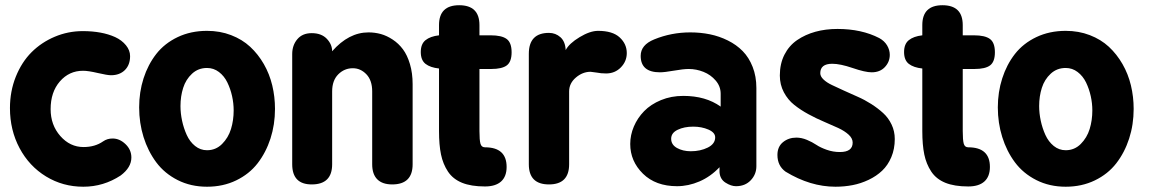

<svg xmlns="http://www.w3.org/2000/svg" viewBox="-20 -706 4408 735"><path d="M297.9 -435.1Q244.6 -435.1 209.2 -394.3Q173.8 -353.5 173.8 -288.1Q173.8 -227.5 210.9 -185.3Q248 -143.1 299.8 -143.1Q343.8 -143.1 375 -165Q390.6 -175.8 411.1 -175.8Q438 -175.8 460.4 -154.3Q482.9 -132.8 482.9 -103Q482.9 -64.9 441.9 -34.2Q376.5 8.8 298.8 8.8Q220.7 8.8 156.2 -30.5Q91.8 -69.8 54.9 -138.9Q18.1 -208 18.1 -292Q18.1 -356.4 40.5 -412.4Q63 -468.3 100.8 -506.1Q138.7 -543.9 189.7 -565.4Q240.7 -586.9 296.9 -586.9Q370.1 -586.9 420.9 -564Q446.3 -552.2 462.2 -532.7Q478 -513.2 478 -491.2Q478 -457.5 458 -437.7Q438 -418 404.8 -418Q391.1 -418 354.5 -426.5Q317.9 -435.1 297.9 -435.1Z M772.5 -587.9Q822.3 -587.9 864.7 -571.5Q907.2 -555.2 937.7 -526.9Q968.3 -498.5 990 -460.7Q1011.7 -422.9 1022.2 -379.2Q1032.7 -335.4 1032.7 -289.1Q1032.7 -229 1015.4 -175.5Q998 -122.1 966.1 -80.8Q934.1 -39.6 884 -15.4Q834 8.8 772.5 8.8Q710.4 8.8 660.2 -16.6Q609.9 -42 578.1 -84.7Q546.4 -127.4 529.5 -181.4Q512.7 -235.4 512.7 -294.9Q512.7 -353.5 529.5 -406Q546.4 -458.5 578.1 -499.3Q609.9 -540 660.2 -564Q710.4 -587.9 772.5 -587.9ZM772.5 -445.8Q738.8 -445.8 715.1 -423.8Q691.4 -401.9 681.2 -369.6Q670.9 -337.4 670.9 -299.8Q670.9 -272.5 677 -243.9Q683.1 -215.3 694.8 -189.5Q706.5 -163.6 726.8 -147.2Q747.1 -130.9 772.5 -130.9Q806.2 -130.9 830.1 -154.8Q854 -178.7 864.3 -212.2Q874.5 -245.6 874.5 -283.2Q874.5 -310.5 868.4 -338.1Q862.3 -365.7 850.3 -390.4Q838.4 -415 818.1 -430.4Q797.9 -445.8 772.5 -445.8Z M1098.6 -77.1V-499Q1098.6 -532.7 1118.2 -555.9Q1137.7 -579.1 1173.3 -579.1Q1210.4 -579.1 1231 -557.6Q1251.5 -536.1 1251.5 -509.8Q1314.9 -582 1390.6 -582Q1415 -582 1438 -575.7Q1460.9 -569.3 1483.4 -554.4Q1505.9 -539.6 1522.5 -517.3Q1539.1 -495.1 1549.3 -460.7Q1559.6 -426.3 1559.6 -383.8V-77.1Q1559.6 0 1481.4 0Q1443.8 0 1424.3 -19.5Q1404.8 -39.1 1404.8 -77.1V-356Q1404.8 -398.4 1382.6 -421.6Q1360.4 -444.8 1330.6 -444.8Q1298.3 -444.8 1274.9 -421.4Q1251.5 -397.9 1251.5 -356V-77.1Q1251.5 0 1173.3 0Q1098.6 0 1098.6 -77.1Z M1590.8 -506.8Q1590.8 -537.6 1608.9 -552.2Q1627 -566.9 1660.6 -570.8V-609.9Q1660.6 -686 1737.8 -686Q1815.4 -686 1815.4 -609.9V-570.8H1858.4Q1900.4 -570.8 1919.4 -556.9Q1938.5 -543 1938.5 -505.9Q1938.5 -469.7 1920.2 -455.8Q1901.9 -441.9 1860.4 -441.9H1815.4V-204.1Q1815.4 -169.4 1819.3 -155.8Q1823.2 -142.1 1836.4 -142.1Q1919.4 -142.1 1919.4 -66.9Q1919.4 -30.3 1898.2 -11.2Q1877 7.8 1836.4 7.8Q1783.7 7.8 1748.8 -6.3Q1713.9 -20.5 1694.8 -49.3Q1675.8 -78.1 1668.2 -114.7Q1660.6 -151.4 1660.6 -204.1V-443.8Q1627.4 -447.3 1609.1 -461.4Q1590.8 -475.6 1590.8 -506.8Z M2004.4 -77.1V-500Q2004.4 -580.1 2081.5 -580.1Q2106.9 -580.1 2125.5 -563.5Q2144 -546.9 2145.5 -514.2Q2158.7 -539.6 2198.7 -563.7Q2238.8 -587.9 2269.5 -587.9Q2325.2 -587.9 2352.3 -562.7Q2379.4 -537.6 2379.4 -502.9Q2379.4 -471.2 2356.7 -448Q2334 -424.8 2300.3 -424.8Q2280.8 -424.8 2263.7 -428.2Q2243.2 -431.2 2240.7 -431.2Q2210.4 -431.2 2184.6 -409.2Q2158.7 -387.2 2158.7 -356V-77.1Q2158.7 0 2081.5 0Q2004.4 0 2004.4 -77.1Z M2484.4 -555.2Q2549.8 -582 2622.6 -582Q2661.6 -582 2697.5 -574.7Q2733.4 -567.4 2766.4 -551Q2799.3 -534.7 2823.2 -510.3Q2847.2 -485.8 2861.3 -449.7Q2875.5 -413.6 2875.5 -369.1V-69.8Q2875.5 -38.6 2854 -15.9Q2832.5 6.8 2797.4 6.8Q2778.8 6.8 2757.6 -6.6Q2736.3 -20 2734.4 -46.9V-65.9Q2700.2 -29.8 2657.7 -11.5Q2615.2 6.8 2571.8 6.8Q2490.2 6.8 2441.4 -41Q2392.6 -88.9 2392.6 -154.8Q2392.6 -189 2406.5 -221.7Q2420.4 -254.4 2445.8 -280.5Q2471.2 -306.6 2510.3 -322.8Q2549.3 -338.9 2595.7 -338.9Q2681.6 -338.9 2738.8 -297.9V-347.2Q2738.8 -375.5 2719.7 -397.7Q2700.7 -419.9 2673.1 -430.9Q2645.5 -441.9 2616.7 -441.9Q2595.7 -441.9 2559.8 -435.5Q2523.9 -429.2 2506.3 -429.2Q2432.6 -429.2 2432.6 -492.2Q2432.6 -534.2 2484.4 -555.2ZM2549.3 -174.8Q2549.3 -151.9 2571.8 -139.4Q2594.2 -127 2624.5 -127Q2661.1 -127 2689.5 -141.1Q2717.8 -155.3 2717.8 -180.2Q2717.8 -198.7 2691.9 -210Q2666 -221.2 2633.8 -221.2Q2599.1 -221.2 2574.2 -209.2Q2549.3 -197.3 2549.3 -174.8Z M3195.3 -124Q3244.1 -124 3244.1 -160.2Q3244.1 -176.3 3228.8 -190.4Q3213.4 -204.6 3188.7 -216.1Q3164.1 -227.5 3134.5 -240Q3105 -252.4 3075.2 -268.6Q3045.4 -284.7 3020.8 -304.2Q2996.1 -323.7 2980.7 -352.8Q2965.3 -381.8 2965.3 -417Q2965.3 -461.9 2982.9 -496.6Q3000.5 -531.2 3031.5 -552.5Q3062.5 -573.7 3101.6 -584.5Q3140.6 -595.2 3186 -595.2Q3278.3 -595.2 3346.2 -560.1Q3365.7 -549.3 3376 -532Q3386.2 -514.6 3386.2 -496.1Q3386.2 -469.2 3367.4 -449.2Q3348.6 -429.2 3316.9 -429.2Q3292 -429.2 3244.1 -445.6Q3196.3 -461.9 3166 -461.9Q3120.1 -461.9 3120.1 -425.8Q3120.1 -413.6 3132.3 -401.9Q3144.5 -390.1 3164.6 -380.6Q3184.6 -371.1 3210.2 -359.4Q3235.8 -347.7 3262.7 -335.9Q3289.6 -324.2 3315.2 -307.9Q3340.8 -291.5 3360.8 -273.2Q3380.9 -254.9 3393.1 -229.2Q3405.3 -203.6 3405.3 -173.8Q3405.3 -135.7 3392.1 -104.5Q3378.9 -73.2 3356.9 -52.5Q3335 -31.7 3305.2 -17.6Q3275.4 -3.4 3243.7 2.7Q3211.9 8.8 3178.2 8.8Q3082 8.8 2987.3 -48.8Q2956.1 -71.3 2956.1 -112.8Q2956.1 -144.5 2977.5 -161.9Q2999 -179.2 3028.3 -179.2Q3048.3 -179.2 3068.8 -170.7Q3089.4 -162.1 3105 -151.6Q3120.6 -141.1 3144.8 -132.6Q3168.9 -124 3195.3 -124Z M3440.9 -506.8Q3440.9 -537.6 3459 -552.2Q3477.1 -566.9 3510.7 -570.8V-609.9Q3510.7 -686 3587.9 -686Q3665.5 -686 3665.5 -609.9V-570.8H3708.5Q3750.5 -570.8 3769.5 -556.9Q3788.6 -543 3788.6 -505.9Q3788.6 -469.7 3770.3 -455.8Q3752 -441.9 3710.4 -441.9H3665.5V-204.1Q3665.5 -169.4 3669.4 -155.8Q3673.3 -142.1 3686.5 -142.1Q3769.5 -142.1 3769.5 -66.9Q3769.5 -30.3 3748.3 -11.2Q3727.1 7.8 3686.5 7.8Q3633.8 7.8 3598.9 -6.3Q3564 -20.5 3544.9 -49.3Q3525.9 -78.1 3518.3 -114.7Q3510.7 -151.4 3510.7 -204.1V-443.8Q3477.5 -447.3 3459.2 -461.4Q3440.9 -475.6 3440.9 -506.8Z M4059.6 -587.9Q4109.4 -587.9 4151.9 -571.5Q4194.3 -555.2 4224.9 -526.9Q4255.4 -498.5 4277.1 -460.7Q4298.8 -422.9 4309.3 -379.2Q4319.8 -335.4 4319.8 -289.1Q4319.8 -229 4302.5 -175.5Q4285.2 -122.1 4253.2 -80.8Q4221.2 -39.6 4171.1 -15.4Q4121.1 8.8 4059.6 8.8Q3997.6 8.8 3947.3 -16.6Q3897 -42 3865.2 -84.7Q3833.5 -127.4 3816.7 -181.4Q3799.8 -235.4 3799.8 -294.9Q3799.8 -353.5 3816.7 -406Q3833.5 -458.5 3865.2 -499.3Q3897 -540 3947.3 -564Q3997.6 -587.9 4059.6 -587.9ZM4059.6 -445.8Q4025.9 -445.8 4002.2 -423.8Q3978.5 -401.9 3968.3 -369.6Q3958 -337.4 3958 -299.8Q3958 -272.5 3964.1 -243.9Q3970.2 -215.3 3981.9 -189.5Q3993.7 -163.6 4013.9 -147.2Q4034.2 -130.9 4059.6 -130.9Q4093.3 -130.9 4117.2 -154.8Q4141.1 -178.7 4151.4 -212.2Q4161.6 -245.6 4161.6 -283.2Q4161.6 -310.5 4155.5 -338.1Q4149.4 -365.7 4137.5 -390.4Q4125.5 -415 4105.2 -430.4Q4085 -445.8 4059.6 -445.8Z"/></svg>

Font: BPreplay
Style: Bold
Weight: 700
Designer: Magenta/George Triantafyllakos
Foundry: Magenta/George Triantafyllakos
Version: Version 1.00